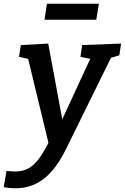

<svg xmlns="http://www.w3.org/2000/svg" viewBox="-75 -770 670 1031"><path d="M-55 235 -40 148Q-27 149 -16 150Q-5 151 5 151Q50 151 81.5 132Q113 113 140 74Q167 35 196 -25L190 17L74 -463L84 -452L27 -465L37 -528L184 -536L269 -77L238 -83L414 -464L419 -452L357 -465L366 -528L575 -536L566 -473L505 -455L524 -466L295 -1Q282 27 264.5 59.5Q247 92 223.5 124Q200 156 169.5 182.5Q139 209 98.5 225Q58 241 7 241Q-23 241 -55 235ZM456 -750 442 -664H164L177 -750Z"/></svg>

Font: Bitter Thin SemiBold
Style: Italic
Weight: 600
Italic angle: -9°
Version: Version 2.002